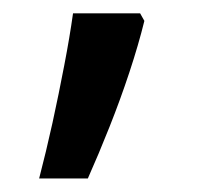

<svg xmlns="http://www.w3.org/2000/svg" viewBox="-20 -136 306 285"><path d="M188 -116.2 194.3 -105Q185.5 -69.3 172.1 -28.8Q158.7 11.7 142.6 52.2Q126.5 92.8 110.4 128.9H38.1Q48.3 89.8 57.9 46.4Q67.4 2.9 75.4 -39.1Q83.5 -81.1 88.4 -116.2Z"/></svg>

Font: Open Sans Medium
Style: Regular
Weight: 500
Designer: Monotype Design Team
Foundry: Monotype Imaging Inc.
Version: Version 3.000